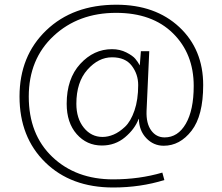

<svg xmlns="http://www.w3.org/2000/svg" viewBox="-20 -747 962 831"><path d="M64.5 -329.1Q64.5 -504.9 180.2 -615.7Q295.9 -726.6 483.4 -726.6Q652.3 -726.6 755.9 -629.9Q859.4 -533.2 859.4 -378.9Q859.4 -246.1 809.1 -181.2Q758.8 -116.2 688.5 -116.2Q644.5 -116.2 613.3 -148.9Q582 -181.6 581.1 -232.4H580.1Q563.5 -188.5 521 -152.8Q478.5 -117.2 420.9 -117.2Q355.5 -117.2 312 -166.5Q268.6 -215.8 268.6 -297.9Q268.6 -406.2 327.1 -470.2Q385.7 -534.2 464.8 -534.2Q499 -534.2 526.9 -520Q554.7 -505.9 565.9 -492.2Q577.1 -478.5 585 -463.9L589.8 -525.4H626L614.3 -266.6Q612.3 -212.9 634.3 -182.6Q656.2 -152.3 692.4 -152.3Q750 -152.3 784.2 -211.4Q818.4 -270.5 818.4 -375Q818.4 -514.6 728.5 -603Q638.7 -691.4 482.4 -691.4Q319.3 -691.4 211.9 -591.3Q104.5 -491.2 104.5 -329.1Q104.5 -165 206.5 -67.9Q308.6 29.3 469.7 29.3Q583 29.3 682.6 0L691.4 32.2Q587.9 64.5 469.7 64.5Q287.1 64.5 175.8 -44.4Q64.5 -153.3 64.5 -329.1ZM310.5 -297.9Q310.5 -234.4 342.8 -194.3Q375 -154.3 423.8 -154.3Q447.3 -154.3 471.7 -164.6Q496.1 -174.8 521 -198.2Q545.9 -221.7 562 -268.6Q578.1 -315.4 578.1 -378.9Q578.1 -425.8 550.3 -462.4Q522.5 -499 464.8 -499Q406.2 -499 358.4 -445.3Q310.5 -391.6 310.5 -297.9Z"/></svg>

Font: Gothic A1 ExtraLight
Style: Regular
Weight: 275
Designer: HanYang I&C Co.,Ltd.
Foundry: HanYang I&C Co.,Ltd.
Version: Version 2.50